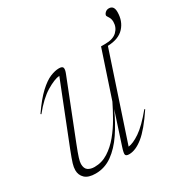

<svg xmlns="http://www.w3.org/2000/svg" viewBox="-152 -787 911 932"><g transform="rotate(-30 303.0 -321.5)"><path d="M299.5 -40.5 357 -216.5Q328.5 -153.5 293.8 -102Q259 -50.5 216.8 -20.2Q174.5 10 123.5 10Q83 10 64 -8Q45 -26 45 -53.5Q45 -69.5 51 -89.5Q57 -109.5 74.5 -154.5L207 -489.5Q178.5 -487 133 -459.8Q87.5 -432.5 38.5 -371.5L35 -374.5Q77.5 -436 112 -467.8Q146.5 -499.5 174 -510.8Q201.5 -522 223 -522Q242.5 -522 245.2 -512Q248 -502 239.5 -481L114.5 -164Q97 -119.5 90.5 -98.5Q84 -77.5 84 -66Q84 -40.5 98.2 -30.5Q112.5 -20.5 134.5 -20.5Q176 -20.5 211 -42.8Q246 -65 275 -100.2Q304 -135.5 327 -175.8Q350 -216 367.5 -252L454 -512H477.5Q521.5 -512 543.5 -533.2Q565.5 -554.5 565.5 -585.5Q565.5 -602 557.5 -614.2Q549.5 -626.5 549.5 -628.5Q549.5 -637 558 -645Q566.5 -653 578.5 -653Q606.5 -653 606.5 -617Q606.5 -566 576 -532.8Q545.5 -499.5 484 -497.5L326.5 -23.5Q352.5 -26 391.2 -52Q430 -78 483.5 -143L487 -140.5Q431.5 -57.5 389.5 -23.8Q347.5 10 311 10Q294 10 291.2 1.2Q288.5 -7.5 299.5 -40.5Z"/></g></svg>

Font: Newsreader Display ExtraLight
Style: Italic
Weight: 275
Italic angle: -17°
Designer: Hugues Gentile
Foundry: Production Type
Version: Version 1.001